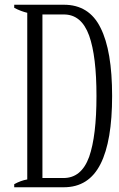

<svg xmlns="http://www.w3.org/2000/svg" viewBox="-20 -790 502 810"><path d="M40 -13C40 -13 40 0 40 0C40 0 249 0 249 0C320 0 371 -33 404 -98C437 -163 453 -259 453 -385C453 -512 437 -608 404 -673C372 -738 320 -770 250 -770C250 -770 40 -770 40 -770C40 -770 40 -757 40 -757C59 -747 78 -740 95 -736C95 -736 95 -33 95 -33C77 -30 58 -23 40 -13ZM248 -39C248 -39 159 -39 159 -39C159 -39 159 -729 159 -729C159 -729 249 -729 249 -729C299 -729 334 -700 356 -640C377 -581 387 -496 387 -385C387 -274 377 -188 356 -128C334 -68 298 -39 248 -39Z"/></svg>

Font: BUSH 25 TRIRONG
Style: Regular
Weight: 400
Designer: Katatrad Team
Foundry: CadsonDemak